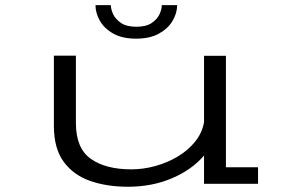

<svg xmlns="http://www.w3.org/2000/svg" viewBox="-20 -718 1140 750"><path d="M479.5 11.5Q398 11.5 332.5 -11.2Q267 -34 228.8 -86Q190.5 -138 190.5 -226.5V-500.5H276.5V-237.5Q276.5 -138.5 334.8 -97.5Q393 -56.5 493 -56.5Q540 -56.5 587 -69.5Q634 -82.5 674.2 -106.5Q714.5 -130.5 742 -164.5Q769.5 -198.5 777 -240.5V-500H862.5V-64.5H988V0H777V-110.5Q730.5 -55.5 652.5 -22Q574.5 11.5 479.5 11.5ZM511.5 -567Q457.5 -567 422.5 -586.8Q387.5 -606.5 370.2 -636.8Q353 -667 353 -698H413Q413 -682 422.2 -662.2Q431.5 -642.5 453.2 -628Q475 -613.5 512.5 -613.5Q550.5 -613.5 572.2 -628Q594 -642.5 603 -662.2Q612 -682 612 -698H672Q672 -667 654.2 -636.8Q636.5 -606.5 601 -586.8Q565.5 -567 511.5 -567Z"/></svg>

Font: Trispace Expanded Light
Style: Regular
Weight: 300
Width: 7
Designer: Tyler Finck
Foundry: Etcetera Type Company
Version: Version 1.210; ttfautohint (v1.8.3)